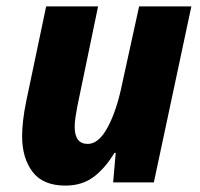

<svg xmlns="http://www.w3.org/2000/svg" viewBox="-20 -569 623 599"><path d="M184 10Q236 10 272 -17Q308 -44 337 -92H341L333 0H460L577 -549H414L361 -307Q344 -224 316 -172Q288 -120 254 -120Q213 -120 213 -173Q213 -187 215.5 -203.5Q218 -220 221 -236L286 -549H124L62 -254Q49 -191 49 -144Q49 -76 81.5 -33Q114 10 184 10Z"/></svg>

Font: Noto Sans Display Extra
Style: Italic
Weight: 800
Italic angle: -12°
Designer: Monotype Design Team
Foundry: Monotype Imaging Inc.
Version: Version 1.900